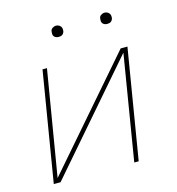

<svg xmlns="http://www.w3.org/2000/svg" viewBox="-104 -787 809 878"><g transform="rotate(-15 300.0 -348.5)"><path d="M43 0 129 -520H150L67 -22L499 -520H531L445 0H424L506 -498L75 0ZM469 -644Q463 -644 457.5 -646Q452 -648 448 -652.5Q444 -657 443.5 -663.5Q443 -670 444 -676Q444 -681 446.5 -685Q449 -689 453 -691.5Q457 -694 461 -695.5Q465 -697 470 -697Q476 -697 481.5 -694.5Q487 -692 491 -687.5Q495 -683 496 -676.5Q497 -670 496 -664Q495 -659 492.5 -655Q490 -651 486.5 -648.5Q483 -646 478.5 -645Q474 -644 469 -644ZM239 -644Q233 -644 227.5 -646Q222 -648 218 -652.5Q214 -657 213.5 -663.5Q213 -670 214 -676Q214 -681 216.5 -685Q219 -689 223 -691.5Q227 -694 231 -695.5Q235 -697 240 -697Q246 -697 251.5 -694.5Q257 -692 261 -687.5Q265 -683 266 -676.5Q267 -670 266 -664Q265 -659 262.5 -655Q260 -651 256.5 -648.5Q253 -646 248.5 -645Q244 -644 239 -644Z"/></g></svg>

Font: Iosevka Aile Thin Oblique
Style: Regular
Weight: 100
Italic angle: -9°
Designer: Belleve Invis
Foundry: Belleve Invis
Version: Version 31.1.0; ttfautohint (v1.8.4)